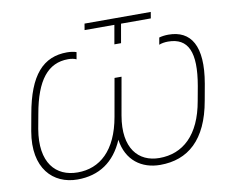

<svg xmlns="http://www.w3.org/2000/svg" viewBox="-89 -961 1270 1079"><g transform="rotate(-10 546.0 -422.0)"><path d="M269 6C392 6 482 -54 533 -174C550 -54 635 6 741 6C899 6 1011 -88 1049 -306L1066 -400C1103 -612 1040 -707 912 -707C892 -707 872 -704 859 -700L852 -660C865 -666 886 -669 903 -669C1019 -669 1058 -583 1025 -394L1010 -312C977 -121 877 -33 743 -33C624 -33 542 -122 574 -305L612 -520H572L534 -305C501 -117 403 -33 277 -33C152 -33 68 -123 100 -312L115 -394C148 -583 218 -669 333 -669C350 -669 369 -666 380 -660L387 -700C376 -704 356 -708 334 -708C198 -708 114 -619 76 -400L59 -306C23 -99 130 6 269 6ZM604 -706H642L661 -814H831L837 -850H459L453 -814H623Z"/></g></svg>

Font: Fixel Display ExtraLight
Style: Italic
Weight: 200
Italic angle: -10°
Designer: AlfaBravo + MacPaw
Foundry: Kyrylo Tkachov, Marchela Mozhyna, Serhii Makarenko, Maria Weinstein, Zakhar Kryvoshyya
Version: Version 1.210;Glyphs 3.2 (3217)